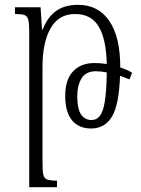

<svg xmlns="http://www.w3.org/2000/svg" viewBox="-20 -522 583 795"><path d="M101 253V-392Q101 -425 97 -440.5Q93 -456 80.5 -460Q68 -464 42 -464V-492H148L154 -400H157Q176 -450 211.5 -476Q247 -502 303 -502Q387 -502 432.5 -435.5Q478 -369 478 -243H477Q503 -235 527 -221L516 -193Q498 -201 477 -208Q473 -88 443.5 -39Q414 10 357 10Q306 10 278 -24Q250 -58 250 -125Q250 -192 282.5 -226.5Q315 -261 371 -261Q397 -261 422 -257Q420 -359 389 -411.5Q358 -464 291 -464Q223 -464 189.5 -405Q156 -346 156 -245V152Q156 186 159.5 201.5Q163 217 176 221.5Q189 226 216 226V253ZM300 -124Q300 -70 316 -47.5Q332 -25 359 -25Q380 -25 393.5 -42Q407 -59 414 -102Q421 -145 422 -222Q398 -227 377 -227Q336 -227 318 -198Q300 -169 300 -124Z"/></svg>

Font: Noto Serif Armenian SemiCondensed Light
Style: Regular
Weight: 300
Width: 4
Designer: Monotype Design Team
Foundry: Monotype Imaging Inc.
Version: Version 2.008; ttfautohint (v1.8.4.7-5d5b)